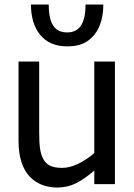

<svg xmlns="http://www.w3.org/2000/svg" viewBox="-20 -819 598 854"><path d="M360.4 -798.8C360.4 -712.4 332 -674.8 278.8 -674.8C223.6 -674.8 196.8 -712.4 196.8 -798.8H117.7C117.7 -743.7 131.3 -697.3 158.2 -664.6C186.5 -629.9 226.6 -612.8 278.8 -612.8C335.4 -612.8 370.1 -628.9 399.9 -664.6C425.3 -695.8 439.5 -742.7 439.5 -798.8ZM491.2 -545.4H399.4V-138.2C354.5 -99.1 300.8 -72.3 257.8 -72.3C210.4 -72.3 187.5 -84 171.9 -112.8C164.6 -126.5 160.2 -142.6 157.7 -160.6C155.3 -178.7 154.3 -203.1 154.3 -234.9V-545.4H62.5V-191.4C62.5 -121.6 79.1 -69.3 111.8 -33.7C142.6 -1 185.1 15.1 233.9 15.1C263.7 15.1 291.5 9.3 316.9 -3.4C341.8 -15.6 369.6 -34.7 399.4 -60.5V0H491.2Z"/></svg>

Font: SG Kara
Style: Regular
Weight: 400
Designer: Damoon Khanjanzadeh
Version: Version 1.000